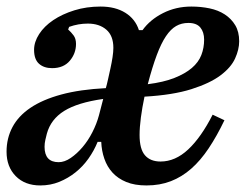

<svg xmlns="http://www.w3.org/2000/svg" viewBox="-21 -554 753 586"><path d="M102 12Q55 12 27 -16.5Q-1 -45 -1 -91Q-1 -132 17 -166Q35 -200 72 -225Q109 -250 166 -265.5Q223 -281 302 -285Q305 -295 308.5 -311Q312 -327 316 -345Q320 -363 322.5 -379.5Q325 -396 325 -408Q325 -445 303.5 -463.5Q282 -482 247 -482Q218 -482 190 -472L187 -464Q196 -456 203.5 -446Q211 -436 211 -420Q211 -391 192 -368.5Q173 -346 138 -346Q113 -346 98 -359.5Q83 -373 83 -402Q83 -426 98.5 -450Q114 -474 141.5 -492.5Q169 -511 206 -522.5Q243 -534 286 -534Q331 -534 361.5 -515Q392 -496 403 -462H414Q437 -494 476.5 -514Q516 -534 563 -534Q592 -534 618.5 -528.5Q645 -523 665 -510Q685 -497 697 -477Q709 -457 709 -428Q709 -403 696.5 -375.5Q684 -348 652 -324Q620 -300 563.5 -282Q507 -264 420 -259Q413 -226 409 -195.5Q405 -165 405 -142Q405 -99 421.5 -80Q438 -61 469 -61Q514 -61 553.5 -98Q593 -135 628 -204L664 -187Q641 -139 616 -101.5Q591 -64 562.5 -39Q534 -14 500.5 -1Q467 12 426 12Q390 12 364.5 1.5Q339 -9 322.5 -27Q306 -45 297.5 -69.5Q289 -94 288 -121H277Q266 -94 249 -70Q232 -46 209.5 -28Q187 -10 160 1Q133 12 102 12ZM158 -59Q176 -59 195 -72Q214 -85 231 -105Q248 -125 261 -150.5Q274 -176 281 -202L294 -252Q216 -241 175 -215.5Q134 -190 122 -146Q120 -138 117.5 -127.5Q115 -117 115 -106Q115 -59 158 -59ZM430 -297Q478 -303 511 -316Q544 -329 564.5 -346.5Q585 -364 593.5 -386Q602 -408 602 -433Q602 -456 590.5 -470Q579 -484 554 -484Q533 -484 516.5 -474.5Q500 -465 485.5 -443.5Q471 -422 457.5 -386Q444 -350 430 -297Z"/></svg>

Font: IBM Plex Serif SmBld
Style: Italic
Weight: 600
Italic angle: -14°
Designer: Mike Abbink, Paul van der Laan, Pieter van Rosmalen
Foundry: Bold Monday
Version: Version 3.001